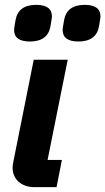

<svg xmlns="http://www.w3.org/2000/svg" viewBox="-20 -771 434 791"><path d="M103 -600Q38 -600 38 -648Q38 -654 44 -688Q55 -751 129 -751Q194 -751 194 -703Q194 -698 188 -663Q177 -600 103 -600ZM303 -600Q238 -600 238 -648Q238 -654 244 -688Q255 -751 329 -751Q394 -751 394 -703Q394 -698 388 -663Q377 -600 303 -600ZM213 0H122Q82 0 57 -22Q32 -44 32 -80Q32 -90 35 -105L119 -525H259L176 -112H235Z"/></svg>

Font: Aneliza
Style: Bold Italic
Weight: 700
Italic angle: -11.31°
Designer: Mike Abbink, Paul van der Laan, Pieter van Rosmalen
Foundry: Bold Monday
Version: Version 3.0